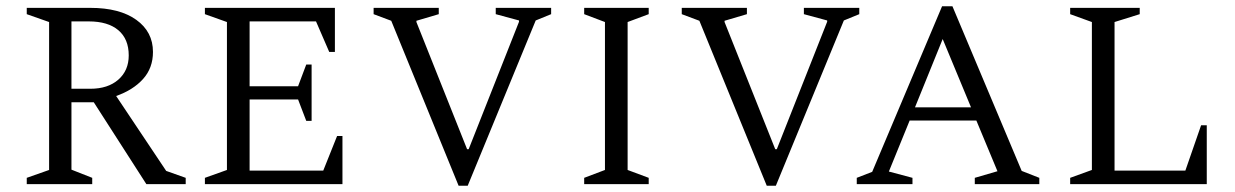

<svg xmlns="http://www.w3.org/2000/svg" viewBox="-20 -585 3924 610"><path d="M65 0V-20L136 -45V-515L65 -540V-560H267Q360 -560 413 -522Q466 -484 466 -420Q466 -369 434.5 -334Q403 -299 349 -280L508 -42L570 -20V0H445L278 -260H207V-46L273 -20V0ZM262 -517H207V-303H267Q323 -303 356 -332Q389 -361 389 -409Q389 -461 356 -489Q323 -517 262 -517Z M631 0V-20L701 -45V-515L631 -540V-560H1044V-420H1026L984 -517H773V-311H927L953 -380H970V-201H953L927 -269H773V-43H1007L1051 -153H1068V0Z M1437 5 1223 -519 1167 -540V-560H1374V-540L1303 -519V-515L1464 -111H1469L1629 -516V-520L1555 -540V-560H1731V-540L1682 -520L1466 5Z M1836 0V-20L1902 -45V-515L1836 -540V-560H2041V-540L1974 -515V-45L2041 -20V0Z M2416 5 2202 -519 2146 -540V-560H2353V-540L2282 -519V-515L2443 -111H2448L2608 -516V-520L2534 -540V-560H2710V-540L2661 -520L2445 5Z M2702 0V-20L2751 -39L2973 -565H3006L3226 -42L3282 -20V0H3077V-20L3149 -41L3082 -202H2870L2804 -40L2879 -20V0ZM2887 -244H3065L2975 -461Z M3380 0V-20L3449 -45V-515L3380 -540V-560H3601V-540L3521 -515V-43H3746L3796 -187H3814V0Z"/></svg>

Font: Spectral SC Light
Style: Regular
Weight: 300
Designer: Jean-Baptiste Levee
Foundry: Production Type
Version: Version 2.001